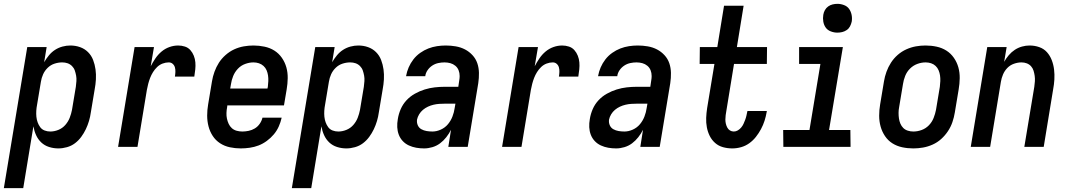

<svg xmlns="http://www.w3.org/2000/svg" viewBox="-52 -765 5572 1000"><path d="M-32 215 90 -520H191L178 -441Q189 -460 203 -477Q217 -494 235 -505.5Q253 -517 273.5 -522.5Q294 -528 314 -528Q341 -528 365 -519.5Q389 -511 406.5 -493.5Q424 -476 433 -452.5Q442 -429 445.5 -403.5Q449 -378 447.5 -351.5Q446 -325 441 -299L421 -179Q418 -157 411.5 -135Q405 -113 395 -92Q385 -71 371 -52Q357 -33 338.5 -19Q320 -5 297 1.5Q274 8 252 8Q227 8 203.5 0.5Q180 -7 163 -23Q146 -39 136 -61Q126 -83 122 -107L69 215ZM210 -80Q231 -80 252 -88.5Q273 -97 288 -114Q303 -131 311 -151.5Q319 -172 323 -193L343 -313Q345 -328 346 -342.5Q347 -357 344.5 -371Q342 -385 337.5 -398Q333 -411 323 -421Q313 -431 300 -435.5Q287 -440 272 -440Q252 -440 232 -433.5Q212 -427 196.5 -412Q181 -397 172.5 -378Q164 -359 161 -339L141 -219Q138 -204 137 -188Q136 -172 137.5 -157Q139 -142 144 -128Q149 -114 157.5 -102.5Q166 -91 180 -85.5Q194 -80 210 -80Z M563 0 649 -520H750L733 -420Q744 -441 757.5 -461Q771 -481 789.5 -496.5Q808 -512 830.5 -520Q853 -528 876 -528Q894 -528 911 -522.5Q928 -517 939.5 -504Q951 -491 957.5 -474.5Q964 -458 965.5 -440Q967 -422 965 -403.5Q963 -385 960 -366H859Q861 -378 861.5 -390.5Q862 -403 859 -414Q856 -425 847.5 -432.5Q839 -440 827 -440Q811 -440 795 -434Q779 -428 766.5 -416Q754 -404 745 -389.5Q736 -375 730 -359.5Q724 -344 720 -328.5Q716 -313 713 -297L664 0Z M1202 8Q1173 8 1145 2Q1117 -4 1094 -19Q1071 -34 1056 -57Q1041 -80 1034 -107Q1027 -134 1027 -163Q1027 -192 1032 -221L1052 -341Q1056 -366 1065 -391Q1074 -416 1088 -438Q1102 -460 1123 -478.5Q1144 -497 1168 -508Q1192 -519 1217.5 -523.5Q1243 -528 1268 -528Q1297 -528 1325.5 -522Q1354 -516 1377 -501.5Q1400 -487 1416 -464Q1432 -441 1439.5 -414Q1447 -387 1446.5 -357.5Q1446 -328 1441 -299L1427 -216H1132L1131 -207Q1128 -192 1127.5 -176.5Q1127 -161 1130 -147Q1133 -133 1139 -120Q1145 -107 1155.5 -97.5Q1166 -88 1180.5 -84Q1195 -80 1210 -80Q1226 -80 1243 -83.5Q1260 -87 1275 -96Q1290 -105 1300.5 -120Q1311 -135 1315 -152H1415Q1410 -129 1400 -106.5Q1390 -84 1374 -65Q1358 -46 1337.5 -31Q1317 -16 1295 -7.5Q1273 1 1249 4.5Q1225 8 1202 8ZM1147 -304H1341L1343 -313Q1345 -328 1345.5 -343Q1346 -358 1344 -372Q1342 -386 1336.5 -399Q1331 -412 1320.5 -421.5Q1310 -431 1296.5 -435.5Q1283 -440 1268 -440Q1247 -440 1225 -432Q1203 -424 1187 -407Q1171 -390 1162.5 -369Q1154 -348 1151 -327Z M1468 215 1590 -520H1691L1678 -441Q1689 -460 1703 -477Q1717 -494 1735 -505.5Q1753 -517 1773.5 -522.5Q1794 -528 1814 -528Q1841 -528 1865 -519.5Q1889 -511 1906.5 -493.5Q1924 -476 1933 -452.5Q1942 -429 1945.5 -403.5Q1949 -378 1947.5 -351.5Q1946 -325 1941 -299L1921 -179Q1918 -157 1911.5 -135Q1905 -113 1895 -92Q1885 -71 1871 -52Q1857 -33 1838.5 -19Q1820 -5 1797 1.5Q1774 8 1752 8Q1727 8 1703.5 0.5Q1680 -7 1663 -23Q1646 -39 1636 -61Q1626 -83 1622 -107L1569 215ZM1710 -80Q1731 -80 1752 -88.5Q1773 -97 1788 -114Q1803 -131 1811 -151.5Q1819 -172 1823 -193L1843 -313Q1845 -328 1846 -342.5Q1847 -357 1844.5 -371Q1842 -385 1837.5 -398Q1833 -411 1823 -421Q1813 -431 1800 -435.5Q1787 -440 1772 -440Q1752 -440 1732 -433.5Q1712 -427 1696.5 -412Q1681 -397 1672.5 -378Q1664 -359 1661 -339L1641 -219Q1638 -204 1637 -188Q1636 -172 1637.5 -157Q1639 -142 1644 -128Q1649 -114 1657.5 -102.5Q1666 -91 1680 -85.5Q1694 -80 1710 -80Z M2157 8Q2136 8 2116 4.5Q2096 1 2077.5 -7.5Q2059 -16 2045.5 -30.5Q2032 -45 2025 -63.5Q2018 -82 2017 -102.5Q2016 -123 2020 -145Q2024 -171 2035 -196.5Q2046 -222 2065 -242.5Q2084 -263 2109 -277Q2134 -291 2160 -299Q2186 -307 2212.5 -310Q2239 -313 2265 -313H2335L2340 -347Q2341 -352 2341.5 -358Q2342 -364 2342 -369Q2342 -385 2336.5 -399Q2331 -413 2319.5 -422.5Q2308 -432 2293.5 -436Q2279 -440 2263 -440Q2247 -440 2230.5 -436.5Q2214 -433 2199.5 -423.5Q2185 -414 2175 -399.5Q2165 -385 2163 -369V-368H2063V-369Q2067 -392 2076.5 -414Q2086 -436 2101 -455.5Q2116 -475 2136.5 -489.5Q2157 -504 2179 -512.5Q2201 -521 2224 -524.5Q2247 -528 2270 -528Q2296 -528 2322 -523.5Q2348 -519 2370 -507.5Q2392 -496 2409 -477.5Q2426 -459 2434 -435.5Q2442 -412 2442.5 -385.5Q2443 -359 2439 -332L2384 0H2283L2297 -89Q2287 -69 2272.5 -50.5Q2258 -32 2240 -18.5Q2222 -5 2200 1.5Q2178 8 2157 8ZM2200 -80Q2222 -80 2244 -90Q2266 -100 2281 -118Q2296 -136 2304.5 -158Q2313 -180 2316 -202L2320 -225H2265Q2250 -225 2235.5 -224Q2221 -223 2206 -219.5Q2191 -216 2177 -209.5Q2163 -203 2151 -193Q2139 -183 2131 -169.5Q2123 -156 2120 -142Q2118 -126 2124 -112.5Q2130 -99 2142.5 -92Q2155 -85 2170 -82.5Q2185 -80 2200 -80Z M2563 0 2649 -520H2750L2733 -420Q2744 -441 2757.5 -461Q2771 -481 2789.5 -496.5Q2808 -512 2830.5 -520Q2853 -528 2876 -528Q2894 -528 2911 -522.5Q2928 -517 2939.5 -504Q2951 -491 2957.5 -474.5Q2964 -458 2965.5 -440Q2967 -422 2965 -403.5Q2963 -385 2960 -366H2859Q2861 -378 2861.5 -390.5Q2862 -403 2859 -414Q2856 -425 2847.5 -432.5Q2839 -440 2827 -440Q2811 -440 2795 -434Q2779 -428 2766.5 -416Q2754 -404 2745 -389.5Q2736 -375 2730 -359.5Q2724 -344 2720 -328.5Q2716 -313 2713 -297L2664 0Z M3157 8Q3136 8 3116 4.5Q3096 1 3077.5 -7.5Q3059 -16 3045.5 -30.5Q3032 -45 3025 -63.5Q3018 -82 3017 -102.5Q3016 -123 3020 -145Q3024 -171 3035 -196.5Q3046 -222 3065 -242.5Q3084 -263 3109 -277Q3134 -291 3160 -299Q3186 -307 3212.5 -310Q3239 -313 3265 -313H3335L3340 -347Q3341 -352 3341.5 -358Q3342 -364 3342 -369Q3342 -385 3336.5 -399Q3331 -413 3319.5 -422.5Q3308 -432 3293.5 -436Q3279 -440 3263 -440Q3247 -440 3230.5 -436.5Q3214 -433 3199.5 -423.5Q3185 -414 3175 -399.5Q3165 -385 3163 -369V-368H3063V-369Q3067 -392 3076.5 -414Q3086 -436 3101 -455.5Q3116 -475 3136.5 -489.5Q3157 -504 3179 -512.5Q3201 -521 3224 -524.5Q3247 -528 3270 -528Q3296 -528 3322 -523.5Q3348 -519 3370 -507.5Q3392 -496 3409 -477.5Q3426 -459 3434 -435.5Q3442 -412 3442.5 -385.5Q3443 -359 3439 -332L3384 0H3283L3297 -89Q3287 -69 3272.5 -50.5Q3258 -32 3240 -18.5Q3222 -5 3200 1.5Q3178 8 3157 8ZM3200 -80Q3222 -80 3244 -90Q3266 -100 3281 -118Q3296 -136 3304.5 -158Q3313 -180 3316 -202L3320 -225H3265Q3250 -225 3235.5 -224Q3221 -223 3206 -219.5Q3191 -216 3177 -209.5Q3163 -203 3151 -193Q3139 -183 3131 -169.5Q3123 -156 3120 -142Q3118 -126 3124 -112.5Q3130 -99 3142.5 -92Q3155 -85 3170 -82.5Q3185 -80 3200 -80Z M3762 8Q3737 8 3713.5 1.5Q3690 -5 3672.5 -20.5Q3655 -36 3644.5 -57Q3634 -78 3629.5 -102Q3625 -126 3626 -151Q3627 -176 3631 -202L3669 -432H3592L3593 -520H3684L3719 -735H3821L3786 -520H3943L3942 -432H3771L3731 -187Q3729 -176 3727.5 -165Q3726 -154 3726 -142.5Q3726 -131 3728.5 -120.5Q3731 -110 3736 -100.5Q3741 -91 3750 -85.5Q3759 -80 3770 -80Q3781 -80 3791 -86Q3801 -92 3808.5 -101Q3816 -110 3820.5 -120Q3825 -130 3829 -140.5Q3833 -151 3835.5 -162Q3838 -173 3840 -183L3841 -187H3942L3941 -181Q3937 -158 3930 -136Q3923 -114 3911.5 -92.5Q3900 -71 3885 -52Q3870 -33 3850.5 -19Q3831 -5 3808 1.5Q3785 8 3762 8Z M4378 0H4028L4027 -88H4164L4221 -432H4110V-520H4338L4266 -88H4377ZM4309 -595Q4292 -595 4275 -601.5Q4258 -608 4248.5 -621.5Q4239 -635 4236 -652.5Q4233 -670 4236 -688Q4238 -701 4244.5 -712.5Q4251 -724 4261.5 -731.5Q4272 -739 4284.5 -742Q4297 -745 4310 -745Q4327 -745 4344 -738.5Q4361 -732 4370.5 -718.5Q4380 -705 4383.5 -687.5Q4387 -670 4384 -652Q4381 -639 4375 -627.5Q4369 -616 4358 -608.5Q4347 -601 4334.5 -598Q4322 -595 4309 -595Z M4705 8Q4675 8 4647 2Q4619 -4 4596 -18.5Q4573 -33 4557.5 -56Q4542 -79 4534.5 -106Q4527 -133 4527 -162.5Q4527 -192 4532 -221L4552 -341Q4556 -366 4565 -391Q4574 -416 4588.5 -438.5Q4603 -461 4623.5 -479Q4644 -497 4668.5 -508Q4693 -519 4718 -523.5Q4743 -528 4768 -528Q4798 -528 4826 -522Q4854 -516 4877 -501.5Q4900 -487 4916 -464Q4932 -441 4939.5 -414Q4947 -387 4946.5 -357.5Q4946 -328 4941 -299L4921 -179Q4917 -154 4908.5 -129Q4900 -104 4885 -81.5Q4870 -59 4850 -41Q4830 -23 4805.5 -12Q4781 -1 4755.5 3.5Q4730 8 4705 8ZM4705 -80Q4727 -80 4748.5 -88Q4770 -96 4786 -112.5Q4802 -129 4810.5 -150.5Q4819 -172 4823 -193L4843 -313Q4845 -328 4845.5 -343Q4846 -358 4844 -372Q4842 -386 4836.5 -399Q4831 -412 4821 -421.5Q4811 -431 4797.5 -435.5Q4784 -440 4769 -440Q4747 -440 4725.5 -432Q4704 -424 4687.5 -407.5Q4671 -391 4662.5 -369.5Q4654 -348 4651 -327L4631 -207Q4628 -192 4628 -177Q4628 -162 4630 -148Q4632 -134 4637.5 -121Q4643 -108 4652.5 -98.5Q4662 -89 4676 -84.5Q4690 -80 4705 -80Z M5004 0 5090 -520H5191L5178 -443Q5188 -461 5202 -477.5Q5216 -494 5233.5 -505.5Q5251 -517 5271 -522.5Q5291 -528 5310 -528Q5337 -528 5361 -519.5Q5385 -511 5401 -493Q5417 -475 5426 -451.5Q5435 -428 5438 -402.5Q5441 -377 5439.5 -351Q5438 -325 5433 -299L5384 0H5283L5335 -313Q5337 -327 5338 -341.5Q5339 -356 5337 -370Q5335 -384 5331 -397Q5327 -410 5318 -420Q5309 -430 5296 -435Q5283 -440 5268 -440Q5249 -440 5229 -433Q5209 -426 5194.5 -411Q5180 -396 5172 -377Q5164 -358 5161 -339L5105 0Z"/></svg>

Font: Iosevka Term Curly SmBd Obl
Style: Regular
Weight: 600
Italic angle: -9°
Designer: Belleve Invis
Foundry: Belleve Invis
Version: Version 32.3.0